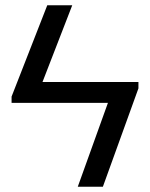

<svg xmlns="http://www.w3.org/2000/svg" viewBox="-20 -708 569 728"><path d="M504.9 -397V-373L370.1 0H274.9L389.2 -317.9H23.9V-341.8L159.2 -688H253.9L141.1 -397Z"/></svg>

Font: Libra Sans Modern
Style: Regular
Weight: 400
Foundry: Stefan Peev, Context Ltd
Version: Version 1.000